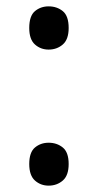

<svg xmlns="http://www.w3.org/2000/svg" viewBox="-20 -570 308 604"><path d="M72 -54Q72 -91 90 -106Q108 -121 133 -121Q159 -121 177.5 -106Q196 -91 196 -54Q196 -18 177.5 -2Q159 14 133 14Q108 14 90 -2Q72 -18 72 -54ZM72 -482Q72 -520 90 -535Q108 -550 133 -550Q159 -550 177.5 -535Q196 -520 196 -482Q196 -446 177.5 -430Q159 -414 133 -414Q108 -414 90 -430Q72 -446 72 -482Z"/></svg>

Font: Noto Sans Javanese
Style: Regular
Weight: 400
Designer: Monotype Design Team
Foundry: Monotype Imaging Inc.
Version: Version 2.004